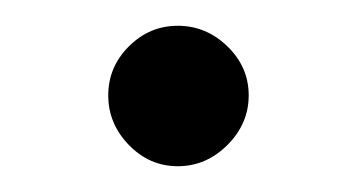

<svg xmlns="http://www.w3.org/2000/svg" viewBox="-20 -124 277 149"><path d="M118 5Q96 5 80 -11.5Q64 -28 64 -50Q64 -72 80 -88Q96 -104 118 -104Q140 -104 156.5 -88Q173 -72 173 -50Q173 -28 156.5 -11.5Q140 5 118 5Z"/></svg>

Font: Spectral SC Light
Style: Regular
Weight: 300
Designer: Jean-Baptiste Levee
Foundry: Production Type
Version: Version 2.001